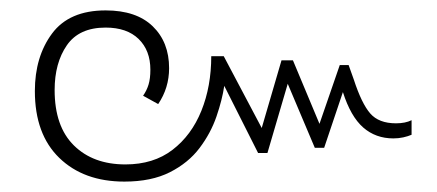

<svg xmlns="http://www.w3.org/2000/svg" viewBox="-20 -427 839 369"><path d="M219 -78Q141 -78 94 -123.5Q47 -169 47 -252Q47 -318 80 -362.5Q113 -407 183 -407Q242 -407 273.5 -376.5Q305 -346 305 -296Q305 -258 284 -227L255 -243Q262 -253 265.5 -264.5Q269 -276 269 -293Q269 -330 246.5 -352Q224 -374 183 -374Q132 -374 108.5 -340Q85 -306 85 -254Q85 -184 122 -147.5Q159 -111 221 -111Q275 -111 311.5 -139Q348 -167 367 -214Q386 -261 386 -319H410L483 -181L521 -311H543L594 -189L633 -302H650L660 -274Q675 -228 691.5 -209Q708 -190 741 -190Q759 -190 771 -196V-168Q764 -165 755 -163Q746 -161 736 -161Q702 -161 678 -182Q654 -203 639 -250L603 -143H585L533 -266L494 -133H476L411 -262Q407 -235 396 -203Q385 -171 363.5 -142.5Q342 -114 306.5 -96Q271 -78 219 -78Z"/></svg>

Font: Noto Sans Thai UI ExtLt
Style: Regular
Weight: 200
Designer: Monotype Design Team
Foundry: Monotype Imaging Inc.
Version: Version 2.000;GOOG;noto-source:20170915:90ef993387c0